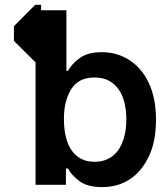

<svg xmlns="http://www.w3.org/2000/svg" viewBox="-20 -770 696 800"><path d="M126.8 -750H151.3V-727.3H256.7V-474.8H263.5Q270.6 -488.3 282.3 -501.6Q294 -514.9 311.1 -527.3Q344.8 -552.6 404.5 -552.6Q467.7 -552.6 518.1 -520.2Q543.7 -503.9 564.3 -480.1Q584.9 -456.3 599.6 -425.2Q614.3 -394.2 622.2 -355.8Q630 -317.5 630 -272Q630 -225.5 622.7 -187.9Q615.4 -150.2 600.5 -119Q570 -54.7 520.2 -22.5Q470.5 9.6 405.5 9.6Q343.8 9.6 310 -16Q277 -41.2 263.5 -67.8H254.6V0H128.2V-511.4H126.8L38 -599.4V-660.9ZM246.4 -272.7Q246.4 -235.4 253.6 -203.1Q260.7 -170.8 276.1 -147Q291.5 -123.2 315.7 -109.6Q339.8 -95.9 373.6 -95.9Q398.8 -95.9 418.3 -103Q437.9 -110.1 452.6 -122.5Q467.3 -134.9 477.6 -152Q487.9 -169 494.3 -188.6Q500.7 -208.1 503.6 -229.6Q506.4 -251.1 506.4 -272.7Q506.4 -305.4 499.8 -336.6Q493.3 -367.9 477.8 -392.4Q462.4 -416.9 437 -432Q411.6 -447.1 373.6 -447.1Q306.5 -447.1 276.3 -397.7Q245.7 -348 246.4 -272.7Z"/></svg>

Font: Inter P Semi Bold
Style: Regular
Weight: 600
Designer: Rasmus Andersson
Foundry: rsms
Version: Version 3.018;git-588b23468